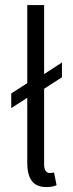

<svg xmlns="http://www.w3.org/2000/svg" viewBox="-20 -735 292 767"><path d="M164.1 12.2Q125.5 12.2 107.2 -12.2Q88.9 -36.6 88.9 -84V-344.2L24.9 -303.2V-361.8L88.9 -402.8V-714.8H156.2V-439L227.5 -485.4V-426.3L156.2 -380.4V-78.1Q156.2 -60.1 162.6 -52Q168.9 -43.9 178.2 -43.9Q181.6 -43.9 185.3 -44.2Q189 -44.4 195.8 -45.9L206.1 4.9Q197.8 8.3 188.2 10.3Q178.7 12.2 164.1 12.2Z"/></svg>

Font: Varta Light Light
Style: Regular
Weight: 300
Version: Version 1.004